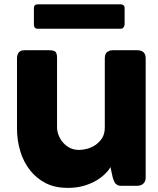

<svg xmlns="http://www.w3.org/2000/svg" viewBox="-20 -870 742 899"><path d="M649.4 -8.8Q642.6 -2.9 635.7 -2Q628.9 0 622.1 0Q596.7 0 546.9 0Q537.1 0 531.2 -2.9Q524.4 -6.8 519.5 -11.7Q515.6 -17.6 512.7 -24.4Q509.8 -31.2 507.8 -39.1Q503.9 -55.7 497.1 -87.9Q489.3 -72.3 471.7 -55.7Q454.1 -38.1 428.7 -23.4Q403.3 -8.8 369.1 1Q335.9 9.8 296.9 9.8Q239.3 9.8 195.3 -11.7Q151.4 -34.2 121.1 -72.3Q90.8 -110.4 75.2 -161.1Q59.6 -211.9 59.6 -268.6Q59.6 -377.9 59.6 -596.7Q59.6 -615.2 68.4 -625Q76.2 -634.8 94.7 -634.8Q132.8 -634.8 210 -634.8Q231.4 -634.8 239.3 -627.9Q247.1 -620.1 247.1 -599.6Q247.1 -491.2 247.1 -274.4Q247.1 -252.9 255.9 -233.4Q263.7 -213.9 278.3 -199.2Q292 -184.6 310.5 -175.8Q329.1 -168 350.6 -168Q368.2 -168 389.6 -173.8Q410.2 -179.7 428.7 -192.4Q446.3 -205.1 459 -224.6Q470.7 -245.1 470.7 -273.4Q470.7 -380.9 470.7 -597.7Q470.7 -606.4 473.6 -615.2Q476.6 -623 483.4 -627.9Q490.2 -631.8 496.1 -633.8Q502 -634.8 508.8 -634.8Q546.9 -634.8 622.1 -634.8Q643.6 -634.8 653.3 -624Q662.1 -614.3 662.1 -596.7Q662.1 -410.2 662.1 -37.1Q662.1 -27.3 658.2 -19.5Q654.3 -11.7 646.5 -6.8Q647.5 -7.8 649.4 -8.8ZM138.7 -832Q138.7 -849.6 156.2 -849.6Q286.1 -849.6 545.9 -849.6Q552.7 -849.6 557.6 -845.7Q563.5 -841.8 563.5 -832Q563.5 -806.6 563.5 -755.9Q563.5 -749 558.6 -742.2Q553.7 -735.4 545.9 -735.4Q416 -735.4 156.2 -735.4Q138.7 -735.4 138.7 -755.9Q138.7 -781.2 138.7 -832Z"/></svg>

Font: Cocogoose
Style: Regular
Weight: 400
Designer: Cosimo Lorenzo Pancini
Version: Version 1.000